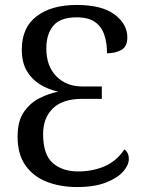

<svg xmlns="http://www.w3.org/2000/svg" viewBox="-20 -744 585 775"><path d="M291 11Q224 11 169.5 -10Q115 -31 83 -76Q51 -121 51 -193Q51 -256 77 -293Q103 -330 141 -348.5Q179 -367 215 -374Q174 -383 141 -403.5Q108 -424 88 -458Q68 -492 68 -544Q68 -633 128 -678.5Q188 -724 289 -724Q391 -724 442.5 -685.5Q494 -647 494 -593Q494 -556 470 -542.5Q446 -529 412 -529Q412 -569 401.5 -602Q391 -635 364.5 -654.5Q338 -674 289 -674Q224 -674 195.5 -640.5Q167 -607 167 -548Q167 -477 207.5 -436Q248 -395 312 -395H391V-345H312Q233 -345 193.5 -306.5Q154 -268 154 -203Q154 -120 193 -86Q232 -52 295 -52Q354 -52 402.5 -73Q451 -94 482 -141Q490 -136 495 -126Q500 -116 500 -102Q500 -78 477.5 -52Q455 -26 408.5 -7.5Q362 11 291 11Z"/></svg>

Font: Noto Serif SemiCondensed
Style: Regular
Weight: 400
Width: 4
Designer: Monotype Design Team
Foundry: Monotype Imaging Inc.
Version: Version 2.013